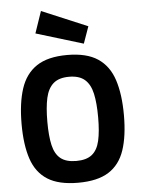

<svg xmlns="http://www.w3.org/2000/svg" viewBox="-62 -993 776 1054"><g transform="rotate(-5 326.0 -466.5)"><path d="M326 12Q219 12 157.5 -27Q96 -66 70 -143.5Q44 -221 44 -336Q44 -451 70 -530.5Q96 -610 157.5 -651Q219 -692 326 -692Q433 -692 494.5 -651Q556 -610 582 -530.5Q608 -451 608 -336Q608 -221 582 -143.5Q556 -66 494.5 -27Q433 12 326 12ZM326 -108Q382 -108 412.5 -132.5Q443 -157 454.5 -207.5Q466 -258 466 -336Q466 -415 454.5 -467Q443 -519 412.5 -545.5Q382 -572 326 -572Q270 -572 239.5 -545.5Q209 -519 197.5 -467Q186 -415 186 -336Q186 -258 197.5 -207.5Q209 -157 239.5 -132.5Q270 -108 326 -108ZM423 -746 163 -825 204 -945 456 -839Z"/></g></svg>

Font: Titillium Web SemiBold
Style: Regular
Weight: 600
Designer: Mohamed Gaber, Accademia di Belle Arti di Urbino
Foundry: Kief Type Foundry, Accademia di Belle Arti di Urbino
Version: Version 3.000; ttfautohint (v1.8.4)